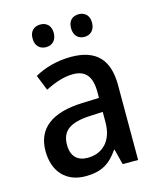

<svg xmlns="http://www.w3.org/2000/svg" viewBox="-112 -812 744 901"><g transform="rotate(-15 260.0 -361.5)"><path d="M118 -679C118 -641 141 -623 170 -623C198 -623 221 -642 221 -679C221 -716 198 -733 170 -733C141 -733 118 -716 118 -679ZM305 -679C305 -642 327 -623 356 -623C384 -623 407 -642 407 -679C407 -716 384 -733 356 -733C327 -733 305 -716 305 -679ZM269 -549C201 -549 139 -531 92 -504L122 -429C166 -451 211 -468 257 -468C315 -468 347 -437 347 -358V-329L266 -326C116 -321 40 -262 40 -153C40 -51 99 10 192 10C270 10 312 -17 352 -75H355L374 0H449V-364C449 -488 391 -549 269 -549ZM284 -258 347 -261V-211C347 -119 295 -71 224 -71C176 -71 145 -97 145 -155C145 -219 182 -253 284 -258Z"/></g></svg>

Font: Noto Sans Myanmar UI SemiCondensed Medium
Style: Regular
Weight: 500
Width: 4
Designer: Monotype Design Team
Foundry: Monotype Imaging Inc.
Version: Version 2.103